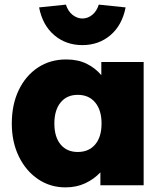

<svg xmlns="http://www.w3.org/2000/svg" viewBox="-20 -801 711 830"><path d="M263 9Q197 9 144.5 -26.5Q92 -62 61.5 -124.5Q31 -187 31 -267Q31 -349 61 -411.5Q91 -474 144 -509Q197 -544 266 -544Q317 -544 354.5 -525.5Q392 -507 418 -476V-533H601V0H414V-56Q387 -27 349 -9Q311 9 263 9ZM316 -144Q364 -144 391.5 -176.5Q419 -209 419 -267Q419 -325 391.5 -358Q364 -391 316 -391Q269 -391 242 -358Q215 -325 215 -267Q215 -209 242 -176.5Q269 -144 316 -144ZM336 -606Q265 -606 214.5 -649Q164 -692 149 -769L265 -781Q274 -752 294 -736.5Q314 -721 336 -721Q359 -721 378.5 -736.5Q398 -752 407 -781L523 -769Q508 -692 457.5 -649Q407 -606 336 -606Z"/></svg>

Font: Lexend Deca ExtraBold
Style: Regular
Weight: 800
Designer: Bonnie Shaver-Troup, Thomas Jockin
Foundry: Lexend
Version: Version 1.008; ttfautohint (v1.8.4.7-5d5b)